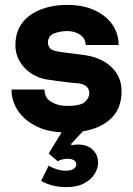

<svg xmlns="http://www.w3.org/2000/svg" viewBox="-20 -531 544 785"><path d="M179 146Q191 154 210.5 160.5Q230 167 248 167Q269 167 280.5 159.5Q292 152 292 141Q292 130 282 124Q272 118 258 118Q235 118 216 128L179 97L232 10Q169 7 123 -17.5Q77 -42 52 -80.5Q27 -119 27 -165H162Q162 -131 189.5 -114.5Q217 -98 253 -98Q310 -98 327.5 -114.5Q345 -131 345 -149Q345 -184 303 -190Q289 -191 261.5 -194Q234 -197 206.5 -201Q179 -205 165 -207Q111 -219 77 -257.5Q43 -296 43 -346Q43 -401 71 -437.5Q99 -474 147.5 -492.5Q196 -511 255 -511Q319 -511 366 -489.5Q413 -468 439 -431Q465 -394 465 -347H330Q330 -374 307.5 -389Q285 -404 256 -404Q225 -404 200.5 -394Q176 -384 176 -356Q176 -345 184.5 -334Q193 -323 225 -319Q231 -318 249.5 -315.5Q268 -313 290.5 -310.5Q313 -308 331 -305Q398 -294 437.5 -255Q477 -216 477 -158Q477 -87 434 -46.5Q391 -6 319 6L270 58L274 63Q279 61 286.5 60.5Q294 60 299 60Q337 60 359 81Q381 102 381 135Q381 156 367.5 179Q354 202 325 218Q296 234 251 234Q220 234 195.5 227.5Q171 221 148 209Z"/></svg>

Font: Haskoy ExtraBold
Style: Regular
Weight: 800
Designer: Ertekin Erdin
Foundry: Ertekin Erdin
Version: Version 2.000; ttfautohint (v1.8.4.7-5d5b)